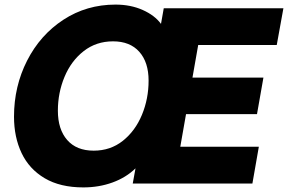

<svg xmlns="http://www.w3.org/2000/svg" viewBox="-20 -799 1254 836"><path d="M41 -291Q41 -423 98 -535Q155 -647 256 -713Q357 -779 483 -779Q549 -779 601.5 -755.5Q654 -732 681 -695L693 -763H1214L1185 -603H843L818 -461H1127L1099 -302H790L765 -160H1107L1079 0H558L570 -66Q529 -26 470 -4.5Q411 17 343 17Q242 17 174.5 -23Q107 -63 74 -132.5Q41 -202 41 -291ZM627 -448Q627 -528 586.5 -573.5Q546 -619 472 -619Q399 -619 344.5 -576.5Q290 -534 261 -464.5Q232 -395 232 -317Q232 -236 272.5 -189.5Q313 -143 388 -143Q461 -143 515 -186Q569 -229 598 -299Q627 -369 627 -448Z"/></svg>

Font: Open Sauce One Black Italic
Style: Regular
Weight: 900
Italic angle: -10°
Designer: Alfredo Marco Pradil
Foundry: Creative Sauce Fz LLC
Version: Version 1.477